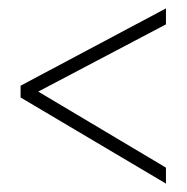

<svg xmlns="http://www.w3.org/2000/svg" viewBox="-20 -582 445 457"><path d="M375 -145V-183L71 -364L375 -524V-562L29 -378V-350Z"/></svg>

Font: Noto Sans Thai ExtCond ExtLt
Style: Regular
Weight: 200
Width: 2
Designer: Monotype Design Team
Foundry: Monotype Imaging Inc.
Version: Version 2.002